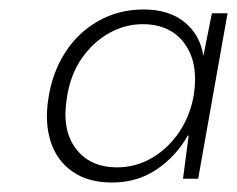

<svg xmlns="http://www.w3.org/2000/svg" viewBox="-20 -732 500 405"><path d="M216 -347Q166 -347 133 -370Q100 -393 87 -433Q74 -473 82 -524Q90 -578 117 -620.5Q144 -663 187 -687.5Q230 -712 283 -712Q336 -712 369 -685.5Q402 -659 409 -614L427 -704H460L398 -355H366L378 -446H376Q352 -403 311 -375Q270 -347 216 -347ZM227 -379Q267 -379 301.5 -399.5Q336 -420 359 -455Q382 -490 389 -533Q399 -600 369 -640.5Q339 -681 281 -681Q243 -681 209 -661.5Q175 -642 151.5 -607.5Q128 -573 121 -525Q110 -458 140 -418.5Q170 -379 227 -379Z"/></svg>

Font: DM Sans 36pt ExtraLight
Style: Italic
Weight: 250
Italic angle: -10°
Designer: Colophon Foundry, Jonny Pinhorn
Foundry: Colophon Foundry
Version: Version 4.004;gftools[0.9.30]